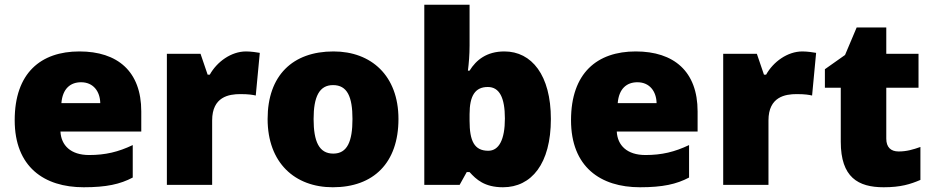

<svg xmlns="http://www.w3.org/2000/svg" viewBox="-20 -780 3934 810"><path d="M315 -563C152 -563 42 -472 42 -273C42 -76 166 10 333 10C429 10 487 -3 540 -31V-168C479 -139 425 -126 356 -126C278 -126 238 -167 235 -225H576V-310C576 -479 476 -563 315 -563ZM322 -433C374 -433 402 -394 403 -345H239C244 -406 277 -433 322 -433Z M1018 -563C955 -563 895 -519 865 -465H856L826 -553H684V0H875V-272C875 -372 946 -383 994 -383C1029 -383 1046 -380 1059 -377L1076 -557C1065 -559 1039 -563 1018 -563Z M1661 -278C1661 -461 1546 -563 1387 -563C1214 -563 1109 -461 1109 -278C1109 -93 1224 10 1384 10C1556 10 1661 -93 1661 -278ZM1303 -278C1303 -372 1327 -421 1385 -421C1445 -421 1467 -372 1467 -278C1467 -183 1445 -132 1386 -132C1326 -132 1303 -183 1303 -278Z M1961 -588V-760H1770V0H1919L1949 -54H1961C1989 -23 2024 10 2102 10C2222 10 2304 -89 2304 -278C2304 -463 2223 -563 2108 -563C2033 -563 1989 -527 1961 -482H1954C1958 -513 1961 -549 1961 -588ZM2038 -413C2087 -413 2110 -368 2110 -280C2110 -191 2085 -144 2040 -144C1981 -144 1961 -185 1961 -271V-298C1961 -377 1985 -413 2038 -413Z M2662 -563C2499 -563 2389 -472 2389 -273C2389 -76 2513 10 2680 10C2776 10 2834 -3 2887 -31V-168C2826 -139 2772 -126 2703 -126C2625 -126 2585 -167 2582 -225H2923V-310C2923 -479 2823 -563 2662 -563ZM2669 -433C2721 -433 2749 -394 2750 -345H2586C2591 -406 2624 -433 2669 -433Z M3365 -563C3302 -563 3242 -519 3212 -465H3203L3173 -553H3031V0H3222V-272C3222 -372 3293 -383 3341 -383C3376 -383 3393 -380 3406 -377L3423 -557C3412 -559 3386 -563 3365 -563Z M3771 -141C3738 -141 3719 -159 3719 -195V-410H3855V-553H3719V-664H3594L3545 -548L3460 -488V-410H3527V-182C3527 -32 3600 10 3708 10C3780 10 3821 -3 3863 -21V-160C3832 -149 3805 -141 3771 -141Z"/></svg>

Font: Noto Sans Sinhala UI Black
Style: Regular
Weight: 900
Designer: Jelle Bosma - Monotype Design Team
Foundry: Monotype Imaging Inc.
Version: Version 2.006